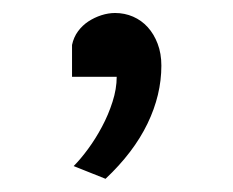

<svg xmlns="http://www.w3.org/2000/svg" viewBox="-20 -142 357 294"><path d="M90.3 -73.2Q92.8 -85 99.4 -94Q106 -103 115.2 -109.1Q124.5 -115.2 135.3 -118.7Q146 -122.1 156.2 -122.1Q170.9 -122.1 183.8 -116.5Q196.8 -110.8 206.3 -100.3Q215.8 -89.8 221.4 -75Q227.1 -60.1 227.1 -41.5Q227.1 3.4 205.8 47.4Q184.6 91.3 141.6 131.8L92.8 112.3Q103.5 101.6 115 85.9Q126.5 70.3 136.2 52Q146 33.7 152.3 13.9Q158.7 -5.9 158.7 -24.4H90.3Z"/></svg>

Font: Andika Cyr
Style: Regular
Weight: 400
Designer: Victor Gaultney, Annie Olsen, Julie Remington, Don Collingsworth, Eric Hays, Becca Hirsbrunner
Foundry: SIL International
Version: Version 5.000